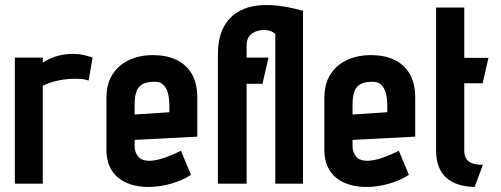

<svg xmlns="http://www.w3.org/2000/svg" viewBox="-20 -730 1990 763"><path d="M332 -410 348 -501Q332 -507 312 -511.5Q292 -516 269 -516Q237 -516 206 -507Q175 -498 150 -481V-501H39V0H150V-389Q165 -397 181 -402Q197 -407 213.5 -410.5Q230 -414 247 -415.5Q264 -417 280 -417Q307 -417 319.5 -413.5Q332 -410 332 -410Z M515 -149V-174L764 -187V-343Q764 -399 742 -436.5Q720 -474 680.5 -492.5Q641 -511 588 -511Q536 -511 494 -492Q452 -473 427.5 -435Q403 -397 403 -340V-135Q403 -97 415.5 -69Q428 -41 450.5 -23Q473 -5 503.5 4Q534 13 569 13Q614 13 659.5 0Q705 -13 739 -35L699 -131Q668 -115 633.5 -103Q599 -91 572 -91Q559 -91 548 -95Q537 -99 530 -107Q523 -115 519 -125.5Q515 -136 515 -149ZM653 -313V-284L515 -275V-314Q515 -342 520.5 -361.5Q526 -381 541.5 -392.5Q557 -404 587 -405Q615 -407 629 -393Q643 -379 648 -357.5Q653 -336 653 -313Z M1074 -594V0H1184V-687Q1155 -695 1130.5 -700Q1106 -705 1083.5 -707.5Q1061 -710 1039 -710Q988 -710 951.5 -695.5Q915 -681 891.5 -655Q868 -629 857 -594Q846 -559 846 -518V0H960V-397H1023L1047 -501H960V-550Q960 -567 966 -578.5Q972 -590 982 -597Q992 -604 1004 -607.5Q1016 -611 1028 -611Q1042 -611 1054 -607Q1066 -603 1074 -594Z M1381 -149V-174L1630 -187V-343Q1630 -399 1608 -436.5Q1586 -474 1546.5 -492.5Q1507 -511 1454 -511Q1402 -511 1360 -492Q1318 -473 1293.5 -435Q1269 -397 1269 -340V-135Q1269 -97 1281.5 -69Q1294 -41 1316.5 -23Q1339 -5 1369.5 4Q1400 13 1435 13Q1480 13 1525.5 0Q1571 -13 1605 -35L1565 -131Q1534 -115 1499.5 -103Q1465 -91 1438 -91Q1425 -91 1414 -95Q1403 -99 1396 -107Q1389 -115 1385 -125.5Q1381 -136 1381 -149ZM1519 -313V-284L1381 -275V-314Q1381 -342 1386.5 -361.5Q1392 -381 1407.5 -392.5Q1423 -404 1453 -405Q1481 -407 1495 -393Q1509 -379 1514 -357.5Q1519 -336 1519 -313Z M1825 -132V-399H1898L1921 -500H1825V-700H1713V-132Q1713 -62 1751.5 -25.5Q1790 11 1866 13L1899 -75Q1876 -75 1859.5 -80Q1843 -85 1834 -97.5Q1825 -110 1825 -132Z"/></svg>

Font: Advent Pro
Style: Bold
Weight: 700
Designer: VivaRado, Andreas Kalpakidis
Foundry: VivaRado, Andreas Kalpakidis
Version: Version 3.000